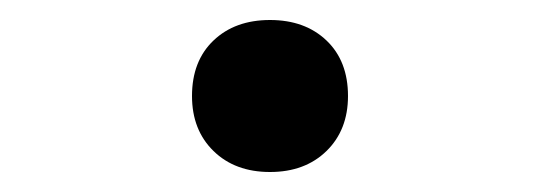

<svg xmlns="http://www.w3.org/2000/svg" viewBox="-20 -387 540 192"><path d="M250 -215Q215 -215 193.5 -236Q172 -257 172 -291Q172 -326 193.5 -346.5Q215 -367 250 -367Q285 -367 306.5 -346.5Q328 -326 328 -291Q328 -257 306.5 -236Q285 -215 250 -215Z"/></svg>

Font: M PLUS 1 Code
Style: Regular
Weight: 400
Designer: Coji Morishita
Foundry: UNDERFOREST DESIGN
Version: Version 1.005